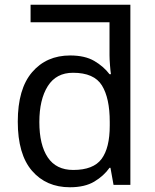

<svg xmlns="http://www.w3.org/2000/svg" viewBox="-20 -780 655 810"><path d="M275 10Q175 10 115 -59.5Q55 -129 55 -267Q55 -405 115.5 -475.5Q176 -546 276 -546Q338 -546 377.5 -523Q417 -500 442 -467H448Q446 -480 444 -505.5Q442 -531 442 -546V-686H109V-760H530V0H459L446 -72H442Q418 -38 378 -14Q338 10 275 10ZM289 -63Q374 -63 408.5 -109.5Q443 -156 443 -250V-266Q443 -366 410 -419.5Q377 -473 288 -473Q217 -473 181.5 -416.5Q146 -360 146 -265Q146 -169 181.5 -116Q217 -63 289 -63Z"/></svg>

Font: Apis
Style: Regular
Weight: 400
Designer: Monotype Design Team
Foundry: Monotype Imaging Inc.
Version: Version 2.000; build 0001